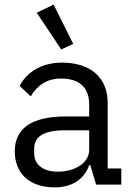

<svg xmlns="http://www.w3.org/2000/svg" viewBox="-20 -799 574 831"><path d="M139 -744 245 -585 297 -609 212 -779ZM396 0H505V-70H446V-354C446 -463 372 -528 248 -528C155 -528 93 -482 65 -427L113 -382C141 -429 182 -459 244 -459C326 -459 366 -419 366 -346V-295H264C114 -295 44 -241 44 -144C44 -48 108 12 217 12C289 12 344 -21 366 -84H371ZM230 -56C168 -56 128 -85 128 -136V-157C128 -207 169 -235 260 -235H366V-150C366 -97 309 -56 230 -56Z"/></svg>

Font: Braiins Sans
Style: Regular
Weight: 400
Designer: Mike Abbink, Paul van der Laan, Pieter van Rosmalen, Jiri Chlebus, Lubos Buracinsky
Foundry: Bold Monday, Sudetype
Version: Version 1.000;hotconv 1.0.109;makeotfexe 2.5.65596